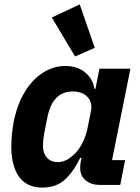

<svg xmlns="http://www.w3.org/2000/svg" viewBox="-20 -835 631 867"><path d="M523 0H430Q393 0 367.5 -20Q342 -40 342 -77Q342 -85 343 -94Q344 -103 345 -107L348 -122H342Q311 -58 272 -23Q233 12 171 12Q122 12 91 -11.5Q60 -35 45.5 -76.5Q31 -118 31 -170Q31 -202 34 -230.5Q37 -259 42 -286Q58 -364 92 -420Q126 -476 173.5 -506.5Q221 -537 275 -537Q330 -537 365.5 -507Q401 -477 406 -434H411L429 -525H569L486 -112H545ZM240 -103Q267 -103 289 -117.5Q311 -132 327 -151Q344 -171 356.5 -198.5Q369 -226 375 -255L391 -335Q396 -360 387 -379.5Q378 -399 358 -410.5Q338 -422 309 -422Q263 -422 234.5 -393Q206 -364 194 -305L180 -235Q178 -225 176 -207.5Q174 -190 174 -178Q174 -155 182 -138Q190 -121 205 -112Q220 -103 240 -103ZM319 -580 214 -756 340 -815 408 -619Z"/></svg>

Font: IBM Plex Sans Var
Style: Italic
Weight: 400
Italic angle: -11.31°
Designer: Mike Abbink, Paul van der Laan, Pieter van Rosmalen
Foundry: Bold Monday
Version: Version 1.001